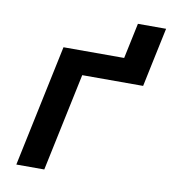

<svg xmlns="http://www.w3.org/2000/svg" viewBox="-79 -762 757 832"><g transform="rotate(10 300.0 -346.0)"><path d="M48 0 161 -536H428L461 -692H585L552 -536L530 -431H262L171 0Z"/></g></svg>

Font: Geist Mono
Style: Bold Italic
Weight: 700
Italic angle: -12°
Monospace: yes
Designer: Basement.studio, Andrés Briganti, Mateo Zaragoza
Foundry: Basement.studio, Vercel, Andrés Briganti, Guido Ferreyra, Mateo Zaragoza
Version: Version 1.500; ttfautohint (v1.8.4.7-5d5b)